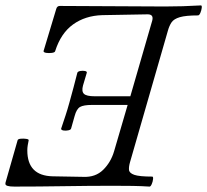

<svg xmlns="http://www.w3.org/2000/svg" viewBox="-53 -687 766 710"><path d="M0 3Q-33 3 -33 -7Q-33 -11 -32 -14L12 -168Q13 -173 23.5 -174Q34 -175 44 -173.5Q54 -172 53 -168Q51 -159 49.5 -149.5Q48 -140 48 -131Q48 -37 142 -35L255 -33Q300 -31 328.5 -59Q357 -87 369 -128L419 -299H288Q256 -299 243 -291.5Q230 -284 223 -258L210 -212Q209 -207 199.5 -205Q190 -203 181.5 -204.5Q173 -206 173 -211Q183 -241 189.5 -260.5Q196 -280 204 -309Q212 -338 219 -364Q226 -390 233 -418Q235 -423 244 -424.5Q253 -426 261 -424.5Q269 -423 268 -418L254 -371Q248 -349 257.5 -340Q267 -331 297 -331H429L510 -611Q516 -634 493 -634L325 -631Q262 -629 217 -596.5Q172 -564 151 -498Q150 -493 139 -491.5Q128 -490 118 -491.5Q108 -493 108 -498L155 -654Q158 -665 168 -665Q269 -665 362.5 -664Q456 -663 557 -663Q590 -663 623 -664Q656 -665 690 -667Q694 -667 693 -658Q692 -649 688 -639.5Q684 -630 679 -630Q634 -630 612 -623.5Q590 -617 581.5 -604.5Q573 -592 568 -574L428 -88Q423 -71 424 -59Q425 -47 443.5 -40.5Q462 -34 510 -34Q514 -34 513 -24.5Q512 -15 508 -6Q504 3 500 3Q469 1 437.5 0.5Q406 0 366 0Q277 0 182.5 1.5Q88 3 0 3Z"/></svg>

Font: Junicode SmExp
Style: Italic
Weight: 400
Width: 6
Italic angle: -11°
Designer: Peter S. Baker
Version: Version 2.205; ttfautohint (v1.8.4)